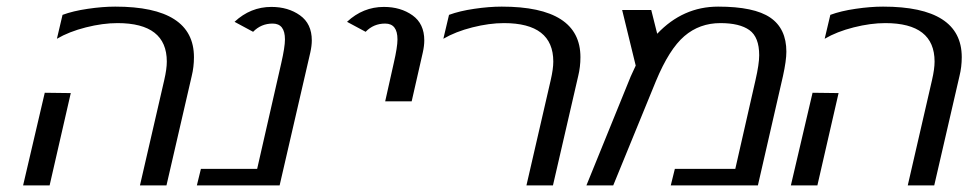

<svg xmlns="http://www.w3.org/2000/svg" viewBox="-20 -560 2925 580"><path d="M193.8 -278.8 129.9 0H49.8L115.2 -279.8ZM168.9 -515.1Q200.7 -526.9 245.4 -533.4Q290 -540 328.1 -540Q565.9 -540 565.9 -387.2Q565.9 -357.9 559.1 -330.1L482.9 0H402.8L476.1 -317.9Q483.9 -351.6 483.9 -374Q483.9 -490.2 335 -490.2Q290.5 -490.2 239.5 -477.3Q188.5 -464.4 151.9 -442.9Z M824.7 0H574.7L586.9 -49.8H756.8L829.6 -369.1Q840.8 -418 840.8 -440.9Q840.8 -488.8 803.7 -488.8Q768.6 -488.8 744.6 -463.9L688.5 -494.1Q736.8 -539.1 799.8 -539.1Q850.6 -539.1 886.2 -513.7Q921.9 -488.3 921.9 -438Q921.9 -421.9 917.5 -401.9Z M1143.6 -253.9 1169.4 -369.1Q1180.7 -418 1180.7 -440.9Q1180.7 -488.8 1143.6 -488.8Q1108.4 -488.8 1084.5 -463.9L1028.3 -494.1Q1076.7 -539.1 1139.6 -539.1Q1190.4 -539.1 1226.1 -513.7Q1261.7 -488.3 1261.7 -438Q1261.7 -421.9 1257.3 -401.9L1223.6 -253.9Z M1336.4 -515.1Q1368.2 -526.9 1412.8 -533.4Q1457.5 -540 1495.6 -540Q1733.4 -540 1733.4 -387.2Q1733.4 -357.9 1726.6 -330.1L1650.4 0H1570.3L1643.6 -317.9Q1651.4 -351.6 1651.4 -374Q1651.4 -490.2 1502.4 -490.2Q1458 -490.2 1407 -477.3Q1356 -464.4 1319.3 -442.9Z M1751.5 0 1885.3 -329.1Q1893.6 -347.7 1900.4 -361.8L1859.4 -529.8H1947.3L1965.3 -458Q2043 -540 2149.4 -540Q2258.3 -540 2306.9 -506.8Q2355.5 -473.6 2355.5 -403.8Q2355.5 -377 2345.2 -330.1L2269.5 0H2006.3L2018.6 -49.8H2201.2L2262.2 -317.9Q2273.4 -366.7 2273.4 -393.1Q2273.4 -447.8 2243.9 -469Q2214.4 -490.2 2156.2 -490.2Q2093.3 -490.2 2047.4 -450.9Q2001.5 -411.6 1961.4 -314.9L1832.5 0Z M2513.2 -278.8 2449.2 0H2369.1L2434.6 -279.8ZM2488.3 -515.1Q2520 -526.9 2564.7 -533.4Q2609.4 -540 2647.5 -540Q2885.3 -540 2885.3 -387.2Q2885.3 -357.9 2878.4 -330.1L2802.2 0H2722.2L2795.4 -317.9Q2803.2 -351.6 2803.2 -374Q2803.2 -490.2 2654.3 -490.2Q2609.9 -490.2 2558.8 -477.3Q2507.8 -464.4 2471.2 -442.9Z"/></svg>

Font: Pfennig
Style: Italic
Weight: 500
Italic angle: -13°
Version: Version 20120410 ; ttfautohint (v0.8)